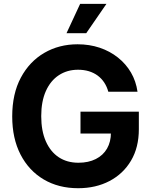

<svg xmlns="http://www.w3.org/2000/svg" viewBox="-20 -968 788 998"><path d="M386.2 10.3Q284.2 10.3 207 -35.4Q129.9 -81.1 86.7 -164.8Q43.5 -248.5 43.5 -362.8Q43.5 -480.5 88.4 -564.5Q133.3 -648.4 210.2 -693.1Q287.1 -737.8 383.3 -737.8Q444.8 -737.8 498 -720Q551.3 -702.1 593 -668.9Q634.8 -635.7 660.9 -590.8Q687 -545.9 694.8 -491.2H543Q535.6 -518.1 521.7 -539.1Q507.8 -560.1 487.8 -575Q467.8 -589.8 442.1 -597.7Q416.5 -605.5 385.7 -605.5Q329.1 -605.5 285.9 -577.1Q242.7 -548.8 218.5 -494.9Q194.3 -440.9 194.3 -364.3Q194.3 -287.6 218.3 -233.4Q242.2 -179.2 285.4 -150.6Q328.6 -122.1 387.7 -122.1Q439.9 -122.1 478 -141.4Q516.1 -160.6 536.4 -195.8Q556.6 -231 556.6 -278.3L588.4 -273.9H398.4V-387.7H701.7V-296.4Q701.7 -201.7 661.1 -133.1Q620.6 -64.5 549.3 -27.1Q478 10.3 386.2 10.3ZM325.7 -795.4 396.5 -947.8H533.2L428.2 -795.4Z"/></svg>

Font: Inter 17pt
Style: Bold
Weight: 700
Version: Version 4.001;git-66647c0bb